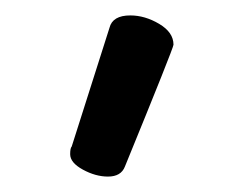

<svg xmlns="http://www.w3.org/2000/svg" viewBox="-20 -790 326 249"><path d="M120 -561Q104 -561 87.5 -570Q71 -579 71 -590Q71 -598 73 -600L122 -754Q126 -770 149 -770Q168 -770 186.5 -759Q205 -748 205 -732Q205 -728 142 -574Q137 -561 120 -561Z"/></svg>

Font: ToneOZ-Pinyin-WenKai-Medium
Style: Medium
Weight: 700
Designer: Fontworks Inc.
Foundry: ToneOZ
Version: Version 0.240331